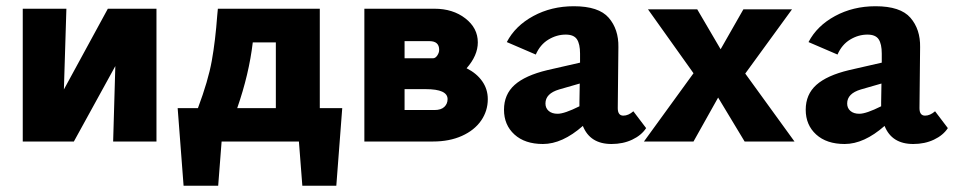

<svg xmlns="http://www.w3.org/2000/svg" viewBox="-20 -454 3061 616"><path d="M482 0H343L350 -242L217 0H53V-426H193L185 -167L326 -426H482Z M1078 -107 1059 142H950L939 0H691L680 142H569L550 -107H615Q648 -195 659.5 -259Q671 -323 677 -405L679 -426H1006V-107ZM865 -107V-318H791Q779 -216 741 -107Z M1545 -136Q1545 -98 1523.5 -67Q1502 -36 1462 -18Q1422 0 1369 0H1149V-426H1374Q1433 -426 1473 -395Q1513 -364 1513 -318Q1513 -276 1477 -235Q1509 -219 1527 -193.5Q1545 -168 1545 -136ZM1278 -322V-267H1369Q1377 -267 1383 -276Q1389 -285 1389 -294Q1389 -322 1358 -322ZM1416 -136Q1416 -168 1346 -168H1278V-101H1374Q1395 -101 1405.5 -111Q1416 -121 1416 -136Z M2053 -43Q2038 -20 2008.5 -6Q1979 8 1942 8Q1873 8 1850 -50Q1784 8 1722 8Q1664 8 1630.5 -22.5Q1597 -53 1597 -102Q1597 -151 1631 -181.5Q1665 -212 1736 -229L1841 -253V-282Q1841 -313 1831 -328Q1821 -343 1795 -343Q1766 -343 1739.5 -327Q1713 -311 1699 -279L1606 -319Q1633 -371 1691 -402.5Q1749 -434 1821 -434Q1901 -434 1933 -397Q1965 -360 1964 -303L1962 -107Q1962 -83 1980 -83Q1996 -83 2012 -97ZM1839 -113V-126L1840 -186L1774 -167Q1730 -154 1730 -122Q1730 -107 1740.5 -98Q1751 -89 1769 -89Q1791 -89 1839 -113Z M2205 -219 2059 -424H2217L2292 -296L2365 -424H2521L2371 -218L2529 0H2369L2284 -141L2205 0H2046Z M3021 -43Q3006 -20 2976.5 -6Q2947 8 2910 8Q2841 8 2818 -50Q2752 8 2690 8Q2632 8 2598.5 -22.5Q2565 -53 2565 -102Q2565 -151 2599 -181.5Q2633 -212 2704 -229L2809 -253V-282Q2809 -313 2799 -328Q2789 -343 2763 -343Q2734 -343 2707.5 -327Q2681 -311 2667 -279L2574 -319Q2601 -371 2659 -402.5Q2717 -434 2789 -434Q2869 -434 2901 -397Q2933 -360 2932 -303L2930 -107Q2930 -83 2948 -83Q2964 -83 2980 -97ZM2807 -113V-126L2808 -186L2742 -167Q2698 -154 2698 -122Q2698 -107 2708.5 -98Q2719 -89 2737 -89Q2759 -89 2807 -113Z"/></svg>

Font: Ysabeau Ultrabold
Style: Regular
Weight: 800
Designer: Christian Thalmann (Catharsis Fonts)
Version: Version 0.003